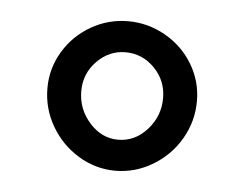

<svg xmlns="http://www.w3.org/2000/svg" viewBox="-33 -752 430 339"><g transform="rotate(5 182.5 -582.5)"><path d="M50 -585Q50 -620 68 -650Q86 -680 116.5 -697.5Q147 -715 182 -715Q217 -715 248 -697.5Q279 -680 297 -650Q315 -620 315 -585Q315 -549 297 -518Q279 -487 248 -468.5Q217 -450 182 -450Q147 -450 116.5 -468.5Q86 -487 68 -518Q50 -549 50 -585ZM255 -585Q255 -616 233.5 -638Q212 -660 182 -660Q153 -660 131.5 -638Q110 -616 110 -585Q110 -553 131.5 -529Q153 -505 182 -505Q212 -505 233.5 -529Q255 -553 255 -585Z"/></g></svg>

Font: Oak Sans Light
Style: Regular
Weight: 400
Designer: Erik Kennedy, Walven
Foundry: Erik Kennedy, Walven
Version: Version 1.100;Glyphs 3.1.2 (3151)